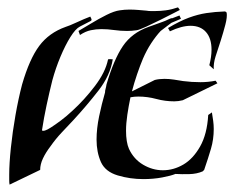

<svg xmlns="http://www.w3.org/2000/svg" viewBox="-20 -491 653 521"><path d="M197 -396 193 -407Q207 -415 227.5 -427.5Q248 -440 269 -450.5Q290 -461 305 -463Q312 -464 318 -464.5Q324 -465 331 -465Q343 -465 355 -464Q367 -463 378 -462Q383 -461 389 -461Q395 -461 401 -461Q415 -461 430 -463Q445 -465 463 -471L468 -464Q468 -464 452.5 -456Q437 -448 416 -437.5Q395 -427 376.5 -418.5Q358 -410 351 -409Q344 -408 337.5 -407.5Q331 -407 325 -407Q307 -407 289.5 -409.5Q272 -412 255 -412Q241 -412 226.5 -409Q212 -406 197 -396ZM560 -303 548 -314Q554 -337 554 -356Q554 -387 539 -404Q524 -421 497 -421Q473 -421 441 -406L436 -415Q468 -434 492.5 -443Q517 -452 540 -455.5Q563 -459 591 -460L595 -457Q597 -445 591.5 -424Q586 -403 579 -381L565 -338Q559 -319 560 -303ZM369 -5Q333 -5 299.5 -15Q266 -25 254 -51Q242 -78 242 -112Q242 -142 249 -175.5Q256 -209 265 -240Q265 -245 266.5 -250Q268 -255 269 -262Q289 -330 313.5 -366Q338 -402 383 -418Q388 -420 398.5 -423.5Q409 -427 422 -432Q428 -434 434 -437Q440 -440 446 -442V-441L467 -449L471 -440L445 -429L416 -407Q403 -393 390.5 -374Q378 -355 368 -332Q360 -313 352 -289.5Q344 -266 338 -243L400 -274Q412 -277 426 -277Q439 -277 452 -275Q465 -273 477 -271Q500 -268 524 -268Q534 -268 544.5 -269Q555 -270 565 -272L570 -265L476 -219Q464 -216 453 -216Q428 -216 404 -222.5Q380 -229 355 -229Q350 -229 344.5 -228.5Q339 -228 334 -227Q329 -203 325.5 -179.5Q322 -156 322 -136Q322 -121 324 -108.5Q326 -96 330 -87Q343 -59 368.5 -44Q394 -29 422 -29Q451 -29 477.5 -44.5Q504 -60 523 -93.5Q542 -127 545 -179L555 -186Q557 -174 558.5 -163Q560 -152 560 -141Q560 -113 552.5 -87.5Q545 -62 534 -30L530 -26Q514 -19 493.5 -18.5Q473 -18 456 -19Q444 -14 420 -9.5Q396 -5 369 -5ZM6 10Q5 5 5 -2Q5 -9 5 -17Q5 -47 9.5 -90Q14 -133 22 -178.5Q30 -224 40 -262Q60 -331 86.5 -366.5Q113 -402 158 -418Q168 -421 188.5 -430.5Q209 -440 225 -446Q225 -446 227.5 -441Q230 -436 226 -434L197 -419Q185 -413 171 -390.5Q157 -368 144 -337Q131 -306 122 -273Q114 -241 106.5 -206Q99 -171 94 -138Q94 -136 97 -136Q102 -136 109.5 -140Q117 -144 118 -145Q129 -152 144.5 -163.5Q160 -175 176 -190Q209 -220 237.5 -257.5Q266 -295 273 -329Q273 -331 279.5 -330.5Q286 -330 286 -330Q279 -286 247 -245Q215 -204 180 -166Q164 -149 147.5 -131.5Q131 -114 117 -94Q104 -77 96.5 -61Q89 -45 89 -30Z"/></svg>

Font: Kings
Style: Regular
Weight: 400
Designer: Robert E. Leuschke
Foundry: Robert E. Leuschke
Version: Version 1.010; ttfautohint (v1.8.3)